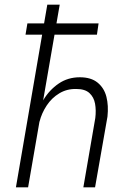

<svg xmlns="http://www.w3.org/2000/svg" viewBox="-20 -800 549 820"><path d="M235 -780H182L48 0H100ZM387 -296 336 0H386L439 -302Q444 -349 434.5 -386.5Q425 -424 397 -447Q369 -470 321 -470Q270 -470 230.5 -443Q191 -416 165.5 -373.5Q140 -331 130 -282L149 -281Q158 -317 179.5 -349.5Q201 -382 233.5 -401.5Q266 -421 306 -420Q343 -420 362 -402.5Q381 -385 386 -357Q391 -329 387 -296ZM89 -652H394L401 -700H97Z"/></svg>

Font: Jost Light
Style: Italic
Weight: 300
Italic angle: -5°
Version: Version 3.710